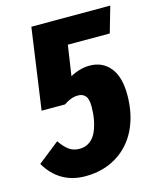

<svg xmlns="http://www.w3.org/2000/svg" viewBox="-129 -771 706 864"><g transform="rotate(-15 223.5 -338.5)"><path d="M162.1 18.1Q41.5 18.1 -21 -87.9L79.1 -167Q99.1 -137.2 119.4 -122.6Q139.6 -107.9 168.9 -107.9Q196.3 -107.9 216.8 -123.3Q237.3 -138.7 248 -164.3Q258.8 -189.9 263.9 -218.3Q269 -246.6 269 -277.8Q269 -313 256.8 -327.4Q244.6 -341.8 222.2 -341.8Q190.4 -341.8 155.8 -317.9H46.9L100.1 -694.8H467.8L433.1 -574.2H237.8L216.8 -433.1Q262.7 -458 307.1 -458Q367.2 -458 402.6 -414.6Q438 -371.1 438 -287.1Q438 -198.7 405.5 -129.9Q373 -61 309.8 -21.5Q246.6 18.1 162.1 18.1Z"/></g></svg>

Font: Fira Sans Compressed ExtraBold
Style: Italic
Weight: 800
Width: 3
Italic angle: -8°
Designer: Carrois Corporate & Edenspiekermann AG
Foundry: Carrois Corporate GbR & Edenspiekermann AG
Version: Version 4.203;PS 004.203;hotconv 1.0.88;makeotf.lib2.5.64775